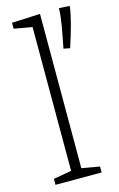

<svg xmlns="http://www.w3.org/2000/svg" viewBox="-119 -821 540 872"><g transform="rotate(-15 151.0 -385.5)"><path d="M162 -35 154 -44 246 -28V0H29V-28L121 -44L114 -35V-727L121 -718L29 -734V-762L162 -768ZM254 -582 224 -588Q235 -642 243 -688.5Q251 -735 252 -771L302 -768Q298 -734 285.5 -687Q273 -640 254 -582Z"/></g></svg>

Font: Bitter Thin Light
Style: Regular
Weight: 300
Version: Version 2.002